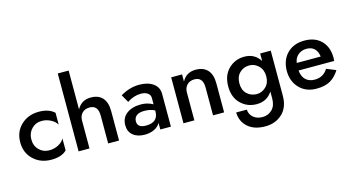

<svg xmlns="http://www.w3.org/2000/svg" viewBox="-101 -1202 3405 1857"><g transform="rotate(-15 1601.5 -273.0)"><path d="M141 -230Q141 -165 182 -124Q223 -83 284 -83Q333 -83 374.5 -105Q416 -127 434 -161V-42Q384 10 279 10Q172 10 101 -57Q30 -124 30 -230Q30 -336 101 -403Q172 -470 279 -470Q380 -470 434 -418V-299Q416 -332 373.5 -354.5Q331 -377 284 -377Q223 -377 182 -335Q141 -293 141 -230Z M849 -280Q849 -383 764 -383Q718 -383 690 -354.5Q662 -326 662 -280V0H553V-780H662V-391Q706 -473 800 -473Q877 -473 917.5 -427.5Q958 -382 958 -295V0H849Z M1163 -136Q1163 -72 1248 -72Q1371 -72 1371 -182V-191Q1326 -214 1267 -214Q1216 -214 1189.5 -193.5Q1163 -173 1163 -136ZM1140 -338 1096 -416Q1188 -471 1285 -471Q1371 -471 1424 -433Q1477 -395 1477 -328V0H1371V-66Q1351 -30 1309.5 -10Q1268 10 1215 10Q1141 10 1097.5 -26.5Q1054 -63 1054 -126Q1054 -201 1108.5 -242Q1163 -283 1251 -283Q1317 -283 1371 -252V-316Q1371 -347 1345 -365Q1319 -383 1280 -383Q1206 -383 1140 -338Z M1899 -280Q1899 -383 1814 -383Q1768 -383 1740 -354.5Q1712 -326 1712 -280V0H1603V-460H1712V-389Q1756 -470 1850 -470Q1927 -470 1968.5 -424.5Q2010 -379 2010 -292V0H1899Z M2337 -470Q2440 -470 2494 -385V-460H2600V-10Q2600 108 2531.5 171Q2463 234 2362 234Q2252 234 2188.5 178.5Q2125 123 2122 31H2229Q2231 78 2266.5 109Q2302 140 2359 140Q2415 140 2454.5 101.5Q2494 63 2494 -10V-79Q2440 5 2337 5Q2243 5 2178 -58.5Q2113 -122 2113 -232Q2113 -342 2178 -406Q2243 -470 2337 -470ZM2363 -89Q2414 -89 2454 -127.5Q2494 -166 2494 -232Q2494 -298 2454 -337Q2414 -376 2363 -376Q2304 -376 2264.5 -337.5Q2225 -299 2225 -232Q2225 -165 2264.5 -127Q2304 -89 2363 -89Z M3052 -280Q3046 -331 3017 -359.5Q2988 -388 2938 -388Q2888 -388 2853.5 -359Q2819 -330 2812 -280ZM2810 -205Q2816 -143 2850 -111Q2884 -79 2939 -79Q3027 -79 3071 -152L3165 -114Q3127 -53 3074.5 -21.5Q3022 10 2934 10Q2829 10 2764 -57.5Q2699 -125 2699 -230Q2699 -258 2703 -279Q2718 -366 2780 -418Q2842 -470 2939 -470Q3045 -470 3107 -407Q3169 -344 3169 -235Q3169 -227 3167 -205Z"/></g></svg>

Font: Renner* Medium
Style: Medium
Weight: 500
Version: Version 003.000 ; ttfautohint (v0.97) -l 8 -r 50 -G 200 -x 1